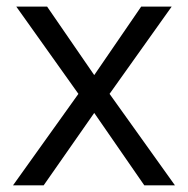

<svg xmlns="http://www.w3.org/2000/svg" viewBox="-20 -555 564 575"><path d="M214.8 -273.9 28.8 -535.2H121.1L262.2 -330.1L402.8 -535.2H494.1L308.1 -273.9L503.9 0H412.1L262.2 -216.8L110.8 0H19Z"/></svg>

Font: f0_25643 
Style: Regular
Weight: 400
Foundry: Ascender Corporation
Version: Version 1.10